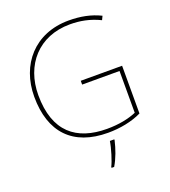

<svg xmlns="http://www.w3.org/2000/svg" viewBox="-166 -846 1052 1187"><g transform="rotate(-20 360.0 -252.5)"><path d="M367 -350V-325H613V-50C561 -28 496 -15 419 -15C219 -15 90 -114 90 -356C90 -554 216 -701 423 -701C487 -701 551 -690 619 -657L631 -682C568 -713 500 -726 424 -726C199 -726 63 -566 63 -355C63 -121 186 10 417 10C496 10 575 -5 639 -36V-350ZM438 67V61H409C403 104 378 185 362 215V221H379C407 174 426 119 438 67Z"/></g></svg>

Font: Noto Sans Ethiopic Thin
Style: Regular
Weight: 100
Designer: Monotype Design Team
Foundry: Monotype Imaging Inc.
Version: Version 2.102